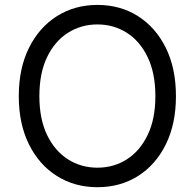

<svg xmlns="http://www.w3.org/2000/svg" viewBox="-20 -758 799 788"><path d="M379.9 10.3Q286.6 10.3 213.6 -35.6Q140.6 -81.5 98.9 -165.5Q57.1 -249.5 57.1 -363.3Q57.1 -477.5 98.9 -561.5Q140.6 -645.5 213.6 -691.7Q286.6 -737.8 379.9 -737.8Q473.6 -737.8 546.4 -691.7Q619.1 -645.5 660.6 -561.5Q702.1 -477.5 702.1 -363.3Q702.1 -249.5 660.6 -165.5Q619.1 -81.5 546.4 -35.6Q473.6 10.3 379.9 10.3ZM379.9 -69.8Q446.8 -69.8 500.5 -104Q554.2 -138.2 585.9 -203.9Q617.7 -269.5 617.7 -363.3Q617.7 -458 585.9 -523.7Q554.2 -589.4 500.5 -623.5Q446.8 -657.7 379.9 -657.7Q313 -657.7 259 -623.5Q205.1 -589.4 173.3 -523.7Q141.6 -458 141.6 -363.3Q141.6 -269.5 173.3 -203.9Q205.1 -138.2 259 -104Q313 -69.8 379.9 -69.8Z"/></svg>

Font: V-Inter
Style: Regular-375
Weight: 375
Designer: Rasmus Andersson
Foundry: rsms
Version: Version 4.000;git-4146feb